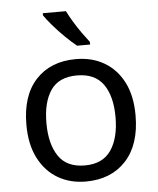

<svg xmlns="http://www.w3.org/2000/svg" viewBox="-54 -813 714 869"><g transform="rotate(-5 302.5 -378.0)"><path d="M551 -269Q551 -136 483.5 -63Q416 10 301 10Q230 10 174.5 -22.5Q119 -55 87 -117.5Q55 -180 55 -269Q55 -402 122 -474Q189 -546 304 -546Q377 -546 432.5 -513.5Q488 -481 519.5 -419.5Q551 -358 551 -269ZM146 -269Q146 -174 183.5 -118.5Q221 -63 303 -63Q384 -63 422 -118.5Q460 -174 460 -269Q460 -364 422 -418Q384 -472 302 -472Q220 -472 183 -418Q146 -364 146 -269ZM278 -766Q289 -744 305.5 -716.5Q322 -689 340.5 -663Q359 -637 374 -618V-606H315Q292 -624 263 -652.5Q234 -681 209.5 -709.5Q185 -738 173 -756V-766Z"/></g></svg>

Font: Noto Sans Symbols 2
Style: Regular
Weight: 400
Designer: Monotype Design Team
Foundry: Monotype Imaging Inc.
Version: Version 2.008; ttfautohint (v1.8.4.7-5d5b)